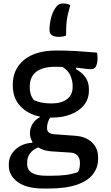

<svg xmlns="http://www.w3.org/2000/svg" viewBox="-20 -840 640 1110"><path d="M320 -627Q266 -627 266 -666Q266 -704 277 -743Q288 -782 310 -806Q323 -820 344 -820Q369 -820 386 -810Q377 -777 371.5 -753Q366 -729 364 -702Q362 -675 362 -634Q350 -630 341 -628.5Q332 -627 320 -627ZM153 -70Q153 -99 168 -123.5Q183 -148 210 -162V-166Q139 -181 96.5 -227.5Q54 -274 54 -345V-352Q54 -440 119.5 -494Q185 -548 307 -548Q371 -548 424.5 -544.5Q478 -541 540 -536Q542 -531 543 -522Q544 -513 544 -504Q544 -476 535.5 -458Q527 -440 507 -440Q491 -440 471 -443Q451 -446 420 -449V-440Q453 -422 473.5 -393.5Q494 -365 494 -325V-317Q494 -268 466 -233Q438 -198 389.5 -179Q341 -160 279 -160Q274 -160 270 -160Q252 -134 252 -99Q252 -67 293 -64L415 -55Q476 -51 511.5 -17Q547 17 547 69V80Q547 128 518 166.5Q489 205 425.5 227.5Q362 250 257 250H232Q133 250 82 212Q31 174 31 119V110Q31 60 69 24.5Q107 -11 167 -15V-21Q153 -44 153 -70ZM176 -261Q199 -251 222.5 -246.5Q246 -242 278 -242Q334 -242 367 -266.5Q400 -291 400 -337V-345Q400 -370 388.5 -400Q377 -430 342 -453Q322 -454 300 -454Q228 -454 190 -425.5Q152 -397 152 -338V-332Q152 -317 157 -298Q162 -279 176 -261ZM247 176H276Q325 176 360.5 171.5Q396 167 430 155Q437 145 439.5 132Q442 119 442 106V99Q442 76 428 59.5Q414 43 385 42L276 35Q232 32 201 12Q137 39 137 100V108Q137 176 247 176Z"/></svg>

Font: Recursive Mn Csl St Med
Style: Regular
Weight: 500
Monospace: yes
Version: Version 1.079;hotconv 1.0.112;makeotfexe 2.5.65598; ttfautoh